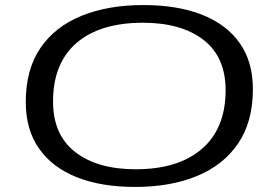

<svg xmlns="http://www.w3.org/2000/svg" viewBox="-20 -730 1079 760"><path d="M515 10Q381 10 284 -28.5Q187 -67 134.5 -142Q82 -217 82 -326Q82 -455 140 -540Q198 -625 303 -667.5Q408 -710 547 -710Q682 -710 779 -672Q876 -634 928.5 -560Q981 -486 981 -377Q981 -248 922.5 -162Q864 -76 759 -33Q654 10 515 10ZM517 -60Q686 -60 779.5 -141Q873 -222 873 -373Q873 -505 785 -572.5Q697 -640 546 -640Q376 -640 283 -560Q190 -480 190 -328Q190 -196 278 -128Q366 -60 517 -60Z"/></svg>

Font: Georama ExtraExtended
Style: Italic
Weight: 400
Width: 8
Italic angle: -9°
Designer: Jean-Baptiste Levee
Foundry: Production Type
Version: Version 1.000